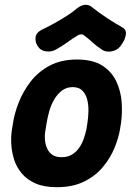

<svg xmlns="http://www.w3.org/2000/svg" viewBox="-20 -764 558 800"><path d="M480 -225Q474 -189 457 -147.5Q440 -106 409 -68.5Q378 -31 330.5 -7.5Q283 16 217 16Q164 16 128.5 0.5Q93 -15 71 -41Q49 -67 39 -98.5Q29 -130 27 -163Q25 -196 30 -225L34 -250Q40 -291 58 -337Q76 -383 107.5 -424Q139 -465 187 -490.5Q235 -516 301 -516Q367 -516 406.5 -490.5Q446 -465 465 -424Q484 -383 487 -337Q490 -291 484 -250ZM344 -250Q348 -275 348.5 -301.5Q349 -328 343 -350.5Q337 -373 322.5 -387Q308 -401 283 -401Q257 -401 238.5 -387Q220 -373 206.5 -350.5Q193 -328 185.5 -301.5Q178 -275 174 -250L170 -225Q166 -206 167 -186Q168 -166 175 -148.5Q182 -131 196.5 -120Q211 -109 237 -109Q262 -109 280 -120Q298 -131 310 -148.5Q322 -166 329 -186Q336 -206 340 -225ZM491 -649Q508 -639 504 -617.5Q500 -596 486 -578L485 -576Q475 -561 459.5 -554.5Q444 -548 429.5 -549Q415 -550 405 -557Q382 -572 366 -587Q350 -602 331 -616Q319 -626 303 -616Q280 -602 259.5 -587Q239 -572 212 -557Q194 -547 172 -550Q150 -553 140 -568L139 -569Q126 -587 128 -607Q130 -627 152 -639Q175 -650 203.5 -665.5Q232 -681 258.5 -698Q285 -715 302 -730Q320 -744 337 -744Q354 -744 366 -732Q395 -709 428 -687.5Q461 -666 491 -649Z"/></svg>

Font: Winky Sans SemiBold
Style: Italic
Weight: 600
Italic angle: -8.97852°
Designer: Simon Atzbach
Foundry: typofactur
Version: Version 1.205